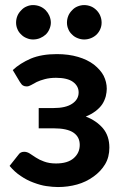

<svg xmlns="http://www.w3.org/2000/svg" viewBox="-20 -736 490 763"><path d="M59.1 -410.2 30.8 -457.5Q59.1 -484.4 103 -503.4Q145.5 -521 206.1 -521Q252.9 -521 290.5 -509.8Q327.1 -499 353 -479.5Q379.4 -458.5 391.6 -435.5Q404.3 -410.2 404.3 -383.3Q404.3 -370.6 400.4 -353.5Q395.5 -335.9 386.7 -322.3Q377.4 -308.1 360.4 -294.9Q342.3 -281.2 320.8 -272.9Q362.8 -256.8 389.2 -226.1Q414.6 -195.8 414.6 -149.4Q414.6 -111.3 397.5 -83Q380.9 -55.2 351.6 -34.2Q321.8 -12.7 286.6 -2.9Q250 7.3 210.4 7.3Q189.9 7.3 163.6 3.4Q142.1 0.5 112.3 -10.7Q86.9 -20 62.5 -36.6Q39.1 -51.8 18.1 -76.7L53.7 -121.6Q61 -132.8 76.2 -132.8Q87.4 -132.8 98.1 -126Q112.8 -115.7 122.6 -109.9Q136.7 -100.6 154.8 -94.2Q175.3 -86.4 202.6 -86.4Q249 -86.4 272.9 -107.4Q296.9 -128.4 296.9 -160.2Q296.9 -191.4 272.5 -208.5Q247.6 -226.1 191.9 -226.1H133.8V-306.6H191.9Q241.2 -306.6 266.6 -323.7Q292.5 -340.8 292.5 -368.7Q292.5 -394 270 -410.6Q247.6 -426.8 202.6 -426.8Q177.7 -426.8 157.7 -421.4Q139.2 -416.5 126 -410.2Q115.2 -404.8 103.5 -397.9Q94.2 -392.6 86.4 -392.6Q77.1 -392.6 71.8 -396Q65.9 -398.9 59.1 -410.2ZM182.1 -646Q182.1 -633.3 176.3 -620.1Q170.9 -607.4 161.6 -598.6Q151.9 -589.8 139.2 -584.5Q126 -579.1 111.3 -579.1Q98.1 -579.1 85.9 -584.5Q73.2 -589.4 64.5 -598.6Q54.2 -607.9 49.3 -620.1Q43.9 -632.3 43.9 -646Q43.9 -660.2 49.3 -673.3Q54.2 -685.1 64.5 -695.3Q73.7 -705.6 85.9 -710.4Q98.1 -715.8 111.3 -715.8Q126 -715.8 139.2 -710.4Q151.9 -705.1 161.6 -695.3Q170.9 -685.5 176.3 -673.3Q182.1 -659.2 182.1 -646ZM383.8 -646Q383.8 -632.3 378.4 -620.1Q373.5 -608.4 363.8 -598.6Q354 -589.4 341.8 -584.5Q328.6 -579.1 314.5 -579.1Q301.3 -579.1 288.1 -584.5Q275.4 -589.4 266.6 -598.6Q256.3 -607.9 251.5 -620.1Q246.1 -632.3 246.1 -646Q246.1 -660.2 251.5 -673.3Q256.3 -685.1 266.6 -695.3Q275.9 -705.6 288.1 -710.4Q301.3 -715.8 314.5 -715.8Q328.6 -715.8 341.8 -710.4Q353.5 -705.6 363.8 -695.3Q374 -684.6 378.4 -673.3Q383.8 -660.2 383.8 -646Z"/></svg>

Font: Lato-SemiBold
Style: Bold
Weight: 500
Designer: Lukasz Dziedzic with Adam Twardoch and Botio Nikoltchev
Foundry: tyPoland Lukasz Dziedzic
Version: ""